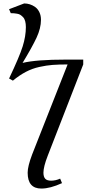

<svg xmlns="http://www.w3.org/2000/svg" viewBox="-20 -782 541 1105"><path d="M32.2 -330.1Q91.8 -455.6 110.4 -514.6Q128.9 -573.7 128.9 -626Q128.9 -645 125 -659.7Q121.1 -674.3 113.3 -682.6Q105.5 -690.9 97.9 -696Q90.3 -701.2 78.4 -703.1Q66.4 -705.1 59.8 -705.6Q53.2 -706.1 42 -706.1L32.2 -729L119.1 -762.2Q135.7 -762.2 151.9 -757.1Q168 -752 182.6 -741.5Q197.3 -731 206.5 -711.9Q215.8 -692.9 215.8 -668Q215.8 -619.6 190.4 -565.2Q165 -510.7 109.9 -419.9Q188 -439 358.9 -439H459V-411.1L254.9 113.8Q230 177.7 230 211.9Q230 235.4 240.2 246.6Q250.5 257.8 273.9 257.8Q300.3 257.8 326.2 246.1L336.9 272Q268.6 303.2 217.8 303.2Q139.2 303.2 139.2 211.9Q139.2 175.3 165 106.9L369.1 -411.1Q317.9 -411.1 282.7 -408.4Q247.6 -405.8 206.5 -396.7Q165.5 -387.7 128.4 -368.2Q91.3 -348.6 54.2 -317.9Z"/></svg>

Font: Dehuti
Style: Bold
Weight: 700
Version: Version 1.2